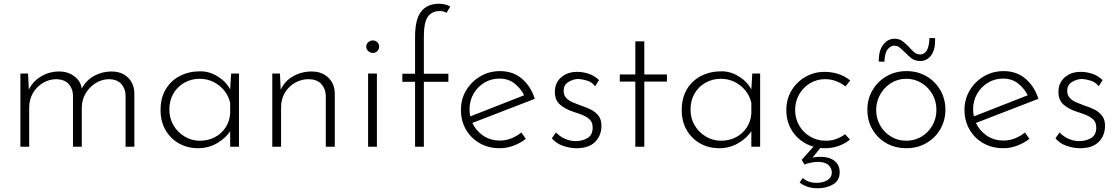

<svg xmlns="http://www.w3.org/2000/svg" viewBox="-20 -784 5978 1026"><path d="M130 -391 134 -305Q156 -350 200 -376Q244 -402 296 -402Q343 -402 377 -376.5Q411 -351 417 -311Q440 -355 483 -378.5Q526 -402 575 -402Q631 -402 664 -369.5Q697 -337 698 -285V0H651V-275Q650 -310 629 -334.5Q608 -359 565 -361Q526 -361 493 -341Q460 -321 439.5 -288Q419 -255 417 -214V0H370V-275Q369 -310 347.5 -334.5Q326 -359 283 -361Q243 -361 209.5 -341Q176 -321 156 -286.5Q136 -252 136 -210V0H89V-391Z M1038 8Q982 8 936.5 -17.5Q891 -43 864.5 -89Q838 -135 838 -196Q838 -261 866 -307.5Q894 -354 942 -378.5Q990 -403 1051 -403Q1099 -403 1143.5 -375.5Q1188 -348 1210 -306L1215 -391H1257V0H1210V-83Q1188 -48 1142 -20Q1096 8 1038 8ZM1048 -32Q1092 -32 1127.5 -50.5Q1163 -69 1185 -102Q1207 -135 1210 -178V-234Q1202 -271 1178.5 -300Q1155 -329 1121 -346Q1087 -363 1047 -363Q1003 -363 966 -342.5Q929 -322 907 -285Q885 -248 885 -198Q885 -152 907 -114.5Q929 -77 966.5 -54.5Q1004 -32 1048 -32Z M1476 -391 1480 -304Q1500 -350 1545.5 -376Q1591 -402 1645 -402Q1700 -402 1734 -369.5Q1768 -337 1769 -285V0H1721V-272Q1720 -310 1697 -335Q1674 -360 1630 -361Q1591 -361 1557 -342Q1523 -323 1502.5 -289Q1482 -255 1482 -210V0H1435V-391Z M1947 -391H1994V0H1947ZM1937 -535Q1937 -549 1948 -558.5Q1959 -568 1972 -568Q1986 -568 1996 -558.5Q2006 -549 2006 -535Q2006 -520 1996 -510.5Q1986 -501 1972 -501Q1959 -501 1948 -511Q1937 -521 1937 -535Z M2198 0V-347H2130V-390H2198V-587Q2198 -681 2230.5 -722.5Q2263 -764 2327 -764Q2341 -764 2357 -760.5Q2373 -757 2386 -749L2366 -715Q2353 -725 2331 -725Q2288 -725 2266.5 -695Q2245 -665 2245 -588V-390H2376V-347H2245V0Z M2651 8Q2590 8 2543 -19Q2496 -46 2469.5 -92.5Q2443 -139 2443 -197Q2443 -254 2471 -301Q2499 -348 2546.5 -376Q2594 -404 2652 -404Q2722 -404 2769.5 -363Q2817 -322 2838 -256L2504 -127Q2523 -86 2561.5 -59.5Q2600 -33 2652 -33Q2684 -33 2713.5 -45Q2743 -57 2766 -76L2790 -42Q2762 -20 2725.5 -6Q2689 8 2651 8ZM2489 -199Q2489 -180 2493 -162L2781 -275Q2763 -311 2730 -337.5Q2697 -364 2649 -364Q2604 -364 2568 -342Q2532 -320 2510.5 -283Q2489 -246 2489 -199Z M3060 8Q3026 8 2989 -4.5Q2952 -17 2929 -45L2951 -76Q2971 -55 2998.5 -42.5Q3026 -30 3057 -30Q3091 -30 3119 -46Q3147 -62 3147 -102Q3147 -130 3131.5 -145Q3116 -160 3092.5 -169.5Q3069 -179 3043 -187Q3000 -201 2972.5 -225Q2945 -249 2945 -293Q2945 -341 2978.5 -370.5Q3012 -400 3064 -400Q3095 -400 3125.5 -390Q3156 -380 3181 -356L3160 -323Q3144 -345 3117.5 -353Q3091 -361 3071 -362Q3045 -362 3018.5 -346.5Q2992 -331 2992 -299Q2992 -276 3005 -261.5Q3018 -247 3038.5 -238Q3059 -229 3081 -221Q3110 -212 3135.5 -199.5Q3161 -187 3177.5 -166.5Q3194 -146 3194 -112Q3194 -60 3160.5 -26Q3127 8 3060 8Z M3375 -563H3423V-386H3544V-348H3423V0H3375V-348H3292V-386H3375Z M3823 8Q3767 8 3721.5 -17.5Q3676 -43 3649.5 -89Q3623 -135 3623 -196Q3623 -261 3651 -307.5Q3679 -354 3727 -378.5Q3775 -403 3836 -403Q3884 -403 3928.5 -375.5Q3973 -348 3995 -306L4000 -391H4042V0H3995V-83Q3973 -48 3927 -20Q3881 8 3823 8ZM3833 -32Q3877 -32 3912.5 -50.5Q3948 -69 3970 -102Q3992 -135 3995 -178V-234Q3987 -271 3963.5 -300Q3940 -329 3906 -346Q3872 -363 3832 -363Q3788 -363 3751 -342.5Q3714 -322 3692 -285Q3670 -248 3670 -198Q3670 -152 3692 -114.5Q3714 -77 3751.5 -54.5Q3789 -32 3833 -32Z M4522 -38Q4495 -16 4461 -4Q4427 8 4390 8Q4330 8 4283 -18.5Q4236 -45 4209 -91Q4182 -137 4182 -196Q4182 -255 4210 -301Q4238 -347 4284.5 -373.5Q4331 -400 4386 -400Q4427 -400 4462 -388Q4497 -376 4523 -354L4498 -322Q4477 -339 4449 -350Q4421 -361 4389 -361Q4345 -361 4308.5 -339Q4272 -317 4250.5 -279.5Q4229 -242 4229 -196Q4229 -151 4250.5 -113.5Q4272 -76 4309.5 -54Q4347 -32 4393 -32Q4423 -32 4449 -41.5Q4475 -51 4496 -67ZM4270 167Q4281 178 4299.5 185.5Q4318 193 4343 193Q4378 193 4401.5 178.5Q4425 164 4425 138Q4425 115 4407 98Q4389 81 4349 81Q4333 81 4312 85.5Q4291 90 4279 95L4264 70L4334 -8L4370 -1L4322 58Q4341 54 4358 54Q4409 53 4438 74.5Q4467 96 4467 137Q4467 180 4432.5 201Q4398 222 4348 222Q4317 222 4292.5 213Q4268 204 4253 191Z M4615 -198Q4615 -255 4642.5 -302Q4670 -349 4717.5 -376.5Q4765 -404 4824 -404Q4884 -404 4931 -376.5Q4978 -349 5005 -302Q5032 -255 5032 -198Q5032 -141 5005 -94Q4978 -47 4930.5 -19.5Q4883 8 4823 8Q4764 8 4717 -18.5Q4670 -45 4642.5 -91.5Q4615 -138 4615 -198ZM4662 -197Q4662 -151 4683.5 -113.5Q4705 -76 4741.5 -54Q4778 -32 4823 -32Q4868 -32 4904.5 -54Q4941 -76 4962.5 -113.5Q4984 -151 4984 -197Q4984 -243 4962.5 -280.5Q4941 -318 4904.5 -340.5Q4868 -363 4823 -363Q4777 -363 4740.5 -339.5Q4704 -316 4683 -278Q4662 -240 4662 -197ZM4899 -458Q4869 -458 4850.5 -472.5Q4832 -487 4816 -504Q4803 -517 4789.5 -528.5Q4776 -540 4758 -540Q4740 -540 4724 -521Q4708 -502 4706 -454L4676 -455Q4675 -514 4700 -545.5Q4725 -577 4760 -577Q4787 -577 4805 -562.5Q4823 -548 4838 -532Q4851 -517 4865 -505Q4879 -493 4898 -493Q4918 -493 4931.5 -513Q4945 -533 4947 -581L4977 -580Q4979 -519 4956 -488.5Q4933 -458 4899 -458Z M5342 8Q5281 8 5234 -19Q5187 -46 5160.5 -92.5Q5134 -139 5134 -197Q5134 -254 5162 -301Q5190 -348 5237.5 -376Q5285 -404 5343 -404Q5413 -404 5460.5 -363Q5508 -322 5529 -256L5195 -127Q5214 -86 5252.5 -59.5Q5291 -33 5343 -33Q5375 -33 5404.5 -45Q5434 -57 5457 -76L5481 -42Q5453 -20 5416.5 -6Q5380 8 5342 8ZM5180 -199Q5180 -180 5184 -162L5472 -275Q5454 -311 5421 -337.5Q5388 -364 5340 -364Q5295 -364 5259 -342Q5223 -320 5201.5 -283Q5180 -246 5180 -199Z M5751 8Q5717 8 5680 -4.5Q5643 -17 5620 -45L5642 -76Q5662 -55 5689.5 -42.5Q5717 -30 5748 -30Q5782 -30 5810 -46Q5838 -62 5838 -102Q5838 -130 5822.5 -145Q5807 -160 5783.5 -169.5Q5760 -179 5734 -187Q5691 -201 5663.5 -225Q5636 -249 5636 -293Q5636 -341 5669.5 -370.5Q5703 -400 5755 -400Q5786 -400 5816.5 -390Q5847 -380 5872 -356L5851 -323Q5835 -345 5808.5 -353Q5782 -361 5762 -362Q5736 -362 5709.5 -346.5Q5683 -331 5683 -299Q5683 -276 5696 -261.5Q5709 -247 5729.5 -238Q5750 -229 5772 -221Q5801 -212 5826.5 -199.5Q5852 -187 5868.5 -166.5Q5885 -146 5885 -112Q5885 -60 5851.5 -26Q5818 8 5751 8Z"/></svg>

Font: Synthetic Light
Style: Regular
Weight: 300
Designer: Santiago Orozco
Foundry: Typemade
Version: Version 2.000; ttfautohint (v1.8.4.7-5d5b)